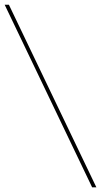

<svg xmlns="http://www.w3.org/2000/svg" viewBox="-20 -802 433 822"><path d="M392.6 0H374.5L0 -781.7H18.1Z"/></svg>

Font: Spartan MB Thin
Style: Regular
Weight: 100
Designer: Matt Bailey, Mirko Velimirovic
Foundry: Matt Bailey
Version: Version 1.005